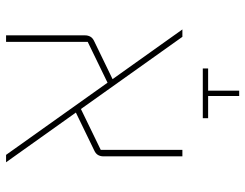

<svg xmlns="http://www.w3.org/2000/svg" viewBox="-110 -526 828 649"><g transform="rotate(-90 304.5 -202.0)"><path d="M100 -267Q100 -277 104.5 -285Q109 -293 120 -298L248 -360L80 -596H105L349 -253L487 -320V-596H509V-329Q509 -319 504.5 -311Q500 -303 489 -298L361 -236L529 0H504L260 -343L122 -276V0H100ZM229 69H397V87H322V192H304V87H229Z"/></g></svg>

Font: IBM Plex Sans Hebrew Thin
Style: Regular
Weight: 100
Designer: Mike Abbink, Paul van der Laan, Pieter van Rosmalen, Yanek Iontef
Foundry: Bold Monday
Version: Version 1.2